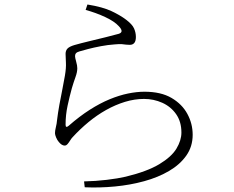

<svg xmlns="http://www.w3.org/2000/svg" viewBox="-20 -793 1040 852"><path d="M360 -749 368 -773Q436 -762 475 -743.5Q514 -725 539 -706Q567 -685 575 -666.5Q583 -648 583 -629Q583 -611 576 -602.5Q569 -594 556 -594Q545 -594 538.5 -595Q532 -596 521.5 -597Q511 -598 489 -596Q459 -594 427.5 -588Q396 -582 371 -575.5Q346 -569 333 -565Q322 -562 317.5 -557Q313 -552 313 -544Q313 -537 318 -519.5Q323 -502 323 -490Q323 -473 315 -451Q307 -429 299 -402Q289 -366 280 -324.5Q271 -283 271 -240Q271 -223 285 -235Q333 -277 378.5 -306Q424 -335 466.5 -352.5Q509 -370 548 -378Q587 -386 621 -386Q694 -386 741 -358.5Q788 -331 811.5 -287.5Q835 -244 835 -195Q835 -143 807 -103Q779 -63 730.5 -34.5Q682 -6 620 11Q558 28 490 34.5Q422 41 356 38L353 12Q404 11 454 5Q504 -1 538 -9Q633 -32 687 -64.5Q741 -97 763 -133.5Q785 -170 785 -205Q785 -253 761.5 -286.5Q738 -320 700 -337Q662 -354 619 -354Q577 -354 534.5 -341Q492 -328 451 -305Q410 -282 372.5 -251Q335 -220 302 -184Q297 -179 291.5 -170Q286 -161 280 -154Q274 -147 267 -147Q254 -147 241 -163Q234 -171 229 -183Q224 -195 224 -202Q224 -213 228 -229Q232 -245 233 -259Q237 -292 243.5 -328Q250 -364 257 -398Q264 -432 268 -457Q274 -492 272.5 -515.5Q271 -539 271 -554Q271 -568 279 -577Q287 -586 310 -593Q338 -601 375.5 -610Q413 -619 449.5 -628Q486 -637 507 -643Q532 -651 507 -677Q488 -698 447.5 -717Q407 -736 360 -749Z"/></svg>

Font: Noto Serif HK
Style: Regular
Weight: 200
Designer: Ryoko NISHIZUKA 西塚涼子 (kana & ideographs); Frank Grießhammer (Latin, Greek & Cyrillic); Wenlong ZHANG 张文龙 (bopomofo); San
Foundry: Adobe
Version: Version 2.001;hotconv 1.1.0;makeotfexe 2.6.0